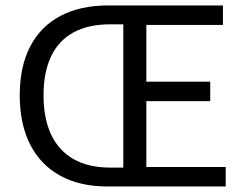

<svg xmlns="http://www.w3.org/2000/svg" viewBox="-20 -676 887 696"><path d="M368.9 0Q269.5 0 198.3 -39.1Q127 -78.1 89.3 -152.2Q51.6 -226.3 51.6 -330.5Q51.6 -434.8 89.5 -507.7Q127.4 -580.6 199.4 -618.4Q271.3 -656.3 372.6 -656.3H788.2V-585.6H510.5V-380H742.1V-309.3H510.5V-70.7H798.2V0ZM378.8 -68.5H427V-587.8H378.8Q299.9 -587.8 246.1 -558.4Q192.4 -528.9 165.1 -471.4Q137.8 -413.8 137.8 -330.5Q137.8 -247.2 165.1 -188.8Q192.4 -130.4 246.1 -99.5Q299.9 -68.5 378.8 -68.5Z"/></svg>

Font: Source Sans Variable
Style: Regular
Weight: 200
Designer: Paul D. Hunt
Foundry: Adobe Systems Incorporated
Version: Version 3.006;hotconv 1.0.111;makeotfexe 2.5.65597